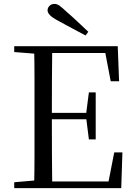

<svg xmlns="http://www.w3.org/2000/svg" viewBox="-20 -965 692 985"><path d="M433 -802 419 -783Q384 -802 349.5 -820Q315 -838 281 -857Q249 -874 236.5 -887Q224 -900 224 -912Q224 -925 234 -935Q244 -945 260 -945Q272 -945 285 -936Q298 -927 321 -905Q348 -882 376 -855.5Q404 -829 433 -802ZM53 0V-30L191 -42H202V0ZM155 0Q157 -84 157 -168Q157 -252 157 -337V-391Q157 -476 157 -560.5Q157 -645 155 -728H248Q247 -645 246.5 -559.5Q246 -474 246 -380V-358Q246 -257 246.5 -170.5Q247 -84 248 0ZM202 0V-34H577L532 -9L566 -183H608L602 0ZM202 -353V-386H443V-353ZM436 -250 422 -361V-382L436 -491H471V-250ZM53 -698V-728H202V-687H191ZM548 -548 515 -721 559 -693H202V-728H584L591 -548Z"/></svg>

Font: Noto Serif KR
Style: Regular
Weight: 400
Designer: Ryoko NISHIZUKA  (kana & ideographs); Frank Grießhammer (Latin, Greek & Cyrillic); Wenlong ZHANG  (bopomofo); Sandoll Co
Foundry: Adobe
Version: Version 2.003-H1;hotconv 1.1.1;makeotfexe 2.6.0